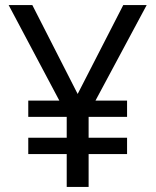

<svg xmlns="http://www.w3.org/2000/svg" viewBox="-20 -734 612 754"><path d="M285 -365 464 -714H556L355 -339H479V-275H328V-193H479V-129H328V0H242V-129H91V-193H242V-275H91V-339H213L14 -714H107Z"/></svg>

Font: Noto Sans Mandaic
Style: Regular
Weight: 400
Designer: Monotype Design Team
Foundry: Monotype Imaging Inc.
Version: Version 2.002; ttfautohint (v1.8.4.7-5d5b)